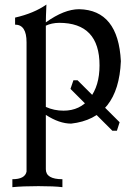

<svg xmlns="http://www.w3.org/2000/svg" viewBox="-20 -522 586 826"><path d="M248.5 283.2Q213.4 278.8 145.5 278.8Q78.1 278.8 33.2 283.2V249Q87.4 249 94.2 216.3V-340.3Q94.2 -416 44.9 -416V-446.3Q126 -464.8 179.7 -502.4Q177.2 -447.8 177.2 -425.8Q256.3 -482.4 320.3 -482.4Q488.8 -479 500 -258.8Q489.7 -13.2 286.1 9.8Q234.9 9.8 177.2 -27.8V206.1Q177.2 249 248.5 249ZM253.4 -45.9Q324.2 -45.9 366.2 -99.1Q408.2 -152.3 408.2 -240.7Q408.2 -423.8 234.4 -423.8Q202.1 -423.3 177.2 -411.6V-62Q212.4 -45.9 253.4 -45.9ZM482.9 40.5H463.4L283.2 -139.6L295.9 -176.8H313.5L494.6 3.9Z"/></svg>

Font: Almanac
Style: Regular
Weight: 400
Designer: Eden's Almanac
Version: Version 3.501;March 28, 2021;FontCreator 13.0.0.2683 64-bit